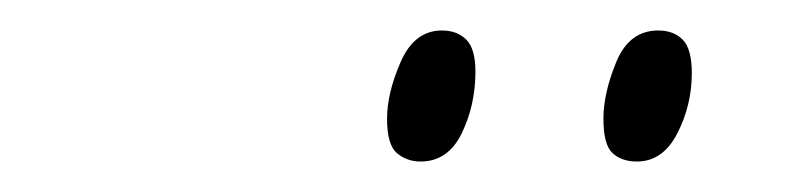

<svg xmlns="http://www.w3.org/2000/svg" viewBox="-20 -747 531 126"><path d="M398 -641Q388 -641 382 -646.5Q376 -652 376 -669Q376 -686 384.5 -706.5Q393 -727 412 -727Q422 -727 428 -721Q434 -715 434 -699Q434 -678 424.5 -659.5Q415 -641 398 -641ZM256 -641Q247 -641 240.5 -646.5Q234 -652 234 -669Q234 -686 243 -706.5Q252 -727 270 -727Q280 -727 286 -721Q292 -715 292 -700Q292 -678 283 -659.5Q274 -641 256 -641Z"/></svg>

Font: Noto Serif Display Condensed ExtraLight
Style: Italic
Weight: 200
Width: 3
Italic angle: -12°
Designer: Monotype Design Team
Foundry: Monotype Imaging Inc.
Version: Version 2.009